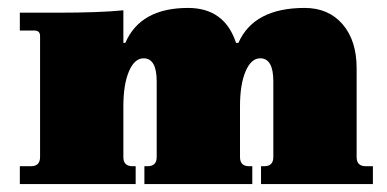

<svg xmlns="http://www.w3.org/2000/svg" viewBox="-20 -464 975 484"><path d="M30 0V-45H58Q81 -45 81 -68V-373Q81 -387 67 -387H30V-432H123Q231 -432 291 -438V-356H296Q334 -444 454 -444Q546 -444 575 -356H581Q620 -444 748 -444Q808 -444 843.5 -403Q879 -362 879 -292V-68Q879 -45 902 -45H920V0H638V-45H646Q669 -45 669 -68V-259Q669 -317 636 -317Q613 -317 599 -284Q585 -251 585 -196V-68Q585 -45 608 -45H616V0H344V-45H352Q375 -45 375 -68V-259Q375 -317 342 -317Q319 -317 305 -284Q291 -251 291 -196V-68Q291 -45 314 -45H322V0Z"/></svg>

Font: Arapey Black
Style: Regular
Weight: 900
Designer: Eduardo Rodriguez Tunni
Foundry: Eduardo Rodriguez Tunni
Version: Version 4.000